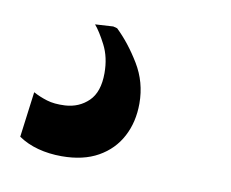

<svg xmlns="http://www.w3.org/2000/svg" viewBox="-42 -75 423 351"><g transform="rotate(10 169.0 101.0)"><path d="M91 226Q67.5 226 47 220.5Q26.5 215 10.5 204L21.5 119.5Q33.5 126 47.2 130.2Q61 134.5 81 133.5Q107 132 124.5 115Q142 98 142 63Q142 33.5 130.5 11.2Q119 -11 109.5 -22L143 -24L150.5 -22Q174.5 1 194.5 34Q214.5 67 214.5 106.5Q214.5 141 200.2 168Q186 195 158.5 210.5Q131 226 91 226Z"/></g></svg>

Font: Merriweather 144pt Black
Style: Italic
Weight: 900
Italic angle: -7.8°
Version: Version 2.101